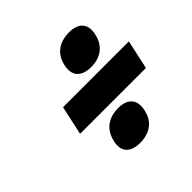

<svg xmlns="http://www.w3.org/2000/svg" viewBox="-142 -718 796 796"><g transform="rotate(-45 256.5 -319.5)"><path d="M127 -384 99 -256H485L513 -384ZM176 -133C166 -84 190 -53 250 -53C307 -53 346 -84 356 -133L357 -136C368 -188 344 -220 286 -220C226 -220 188 -188 177 -136ZM254 -501C244 -451 268 -419 328 -419C386 -419 424 -451 434 -501L435 -504C446 -555 421 -586 364 -586C304 -586 266 -555 255 -504Z"/></g></svg>

Font: LT Wave Text Black Italic
Style: Regular
Weight: 900
Designer: Daniel Lyons
Version: Version 2.5 (Glyphs App)